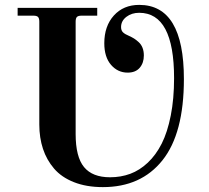

<svg xmlns="http://www.w3.org/2000/svg" viewBox="-20 -744 850 782"><path d="M546.9 -691.9Q516.1 -691.9 494.6 -675.3Q473.1 -658.7 473.1 -633.8Q473.1 -619.6 481.2 -612.1Q489.3 -604.5 504.9 -598.1Q517.6 -592.3 525.9 -587.2Q534.2 -582 544.7 -572.5Q555.2 -563 560.5 -549.3Q565.9 -535.6 565.9 -518.1Q565.9 -487.8 549.1 -468Q532.2 -448.2 500 -448.2Q459.5 -448.2 432.1 -480Q404.8 -511.7 404.8 -567.9Q404.8 -637.7 443.8 -680.9Q482.9 -724.1 546.9 -724.1Q729 -724.1 729 -421.9Q729 -200.7 641.8 -91.3Q554.7 18.1 398.9 18.1Q332 18.1 281.2 -2Q230.5 -22 200.2 -57.4Q169.9 -92.8 155 -137.9Q140.1 -183.1 140.1 -236.8V-655.8Q140.1 -669.4 135 -674.8Q129.9 -680.2 116.2 -680.2H51.8V-711.9H376V-680.2H312Q298.3 -680.2 293.2 -674.8Q288.1 -669.4 288.1 -655.8V-198.2Q288.1 -105 322.3 -63.5Q356.4 -22 428.2 -22Q472.2 -22 510.5 -36.1Q548.8 -50.3 582 -81.5Q615.2 -112.8 638.7 -159.2Q662.1 -205.6 675.5 -273.4Q689 -341.3 689 -425.8Q689 -691.9 546.9 -691.9Z"/></svg>

Font: Flanker Steampunk
Style: Bold
Weight: 700
Designer: Alexey Kryukov, Leonardo Di Lena
Foundry: Alexey Kryukov, Leonardo Di Lena
Version: 1.210